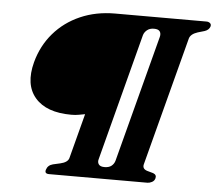

<svg xmlns="http://www.w3.org/2000/svg" viewBox="-51 -756 913 811"><g transform="rotate(5 406.0 -350.0)"><path d="M81.5 -465.5Q100.5 -536.5 146 -589.2Q191.5 -642 257.8 -671Q324 -700 405 -700H792.5Q801 -700 807.2 -695Q813.5 -690 811 -680.5Q806 -665.5 788 -659.5L759 -651Q729.5 -641.5 724 -622L581.5 -78Q575 -56.5 598.5 -49.5L623.5 -42.5Q639.5 -36.5 635 -21Q632 -10.5 622 -5.2Q612 0 603 0H186Q165.5 0 171 -17.5Q177 -37 198.5 -42.5L229.5 -49.5Q260 -56.5 265.5 -74.5L315.5 -265.5Q303.5 -263.5 289.8 -260.8Q276 -258 257.5 -258Q151.5 -258 103.8 -313.5Q56 -369 81.5 -465.5ZM460.5 -80.5 601.5 -618.5Q605 -632.5 598.8 -641.5Q592.5 -650.5 574 -650.5Q556 -650.5 544.5 -641Q533 -631.5 529.5 -618.5L389 -80.5Q385.5 -68 392 -59Q398.5 -50 416.5 -50Q435 -50 445.8 -58.5Q456.5 -67 460.5 -80.5Z"/></g></svg>

Font: Fraunces 72pt S000 Black
Style: Italic
Weight: 900
Italic angle: -16°
Version: Version 1.000; ttfautohint (v1.8.3)